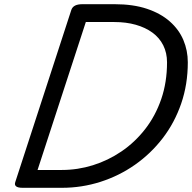

<svg xmlns="http://www.w3.org/2000/svg" viewBox="-20 -895 915 915"><path d="M88 0Q43 0 53 -28L320 -848Q325 -862 338 -868.5Q351 -875 373 -875H526Q615 -875 680.5 -853Q746 -831 789.5 -792.5Q833 -754 854 -704Q875 -654 875 -598Q875 -493 843.5 -401.5Q812 -310 755.5 -236.5Q699 -163 623.5 -110Q548 -57 459 -28.5Q370 0 275 0ZM159 -85H275Q350 -85 422.5 -107.5Q495 -130 559 -173.5Q623 -217 672 -280Q721 -343 748.5 -423Q776 -503 776 -598Q776 -643 758 -679Q740 -715 706.5 -739.5Q673 -764 627 -777Q581 -790 525 -790H389Z"/></svg>

Font: Playwrite DK Uloopet
Style: Regular
Weight: 400
Designer: Veronika Burian, José Scaglione
Foundry: TypeTogether
Version: Version 1.002